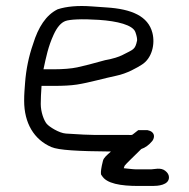

<svg xmlns="http://www.w3.org/2000/svg" viewBox="-20 -502 626 636"><path d="M157.7 -387.2C169.5 -412.9 182.5 -427.2 197 -432.5C210.8 -437.5 248.7 -440.1 307.9 -436.2C368.6 -432.1 419.7 -419.4 428.4 -395.8C433.2 -382.6 434.6 -373.1 434.1 -367.9C427.5 -336.5 422 -338.8 385.7 -319.8C373.2 -313.4 354.7 -307.6 330.2 -303.1L329.1 -302.9L328.2 -302.7C287.4 -291.2 256.4 -283.3 235.7 -278.9C216.6 -274.8 188.4 -272.5 159.5 -272.5H124C132.7 -313 139.5 -347.6 157.7 -387.2ZM294.5 -55C277.3 -55 244.7 -56.5 198.2 -59.6C175.6 -61.2 142.9 -82.1 134.8 -91.8C125.3 -103.2 115 -131.1 115 -157.4C115 -173.6 115.9 -193.4 117.6 -217.5H159.5C187.7 -217.5 215 -218.8 234.9 -221.9C274.3 -227.9 329.4 -243.8 364.3 -250.9C401.6 -258.5 434.2 -277.9 450.4 -288.2C482.8 -308.8 494.6 -355.1 484.8 -393.3C470.7 -448.1 416.9 -472.1 332.4 -477.4C317.4 -478.4 300.8 -479.6 282.5 -480.9C239.2 -484.1 200.5 -481 170.7 -471.1L170.2 -470.8L169.6 -470.5C132.8 -452 106.8 -412.5 89.6 -356.3C75.3 -315.6 66.3 -271.9 63 -226.8L61 -199.3C60.3 -189.8 60 -179.4 60 -168.1C60 -94.2 92.7 -39.4 150.4 -14.8C174.3 -4.6 237.7 -1 347.6 -0.1C333.3 12.5 323.6 20.5 321.1 30.4C308.7 78.8 317 79.1 317 79.1C332 106.5 380.8 114 438.2 114H485.9C501 114 540.7 112 539.7 84.4C539.3 75.4 533.7 68.9 527.3 63.7C512.1 51.6 490.7 59 480.4 59H431.4C426.6 59 417.7 58.3 402.6 56.6C397.3 56.1 394.4 55.8 389.9 55.2C390.4 53.6 390.8 52.5 392.8 47.1C399.8 37.8 419.5 20.3 448 -8.4C461.1 -12.7 473.4 -21.7 484 -34.5C490 -41.7 494.4 -56 483 -64.9C478.7 -68.1 474.1 -69.6 469.2 -70.7L467.8 -71H438.1L434.6 -68.3C413.1 -52.4 423.3 -55 402.9 -55Z"/></svg>

Font: MewTooHand
Style: BdWide
Weight: 400
Designer: Mew Too, Robert Jablonski
Version: Version 0.77